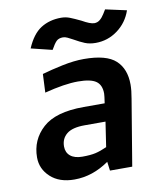

<svg xmlns="http://www.w3.org/2000/svg" viewBox="-79 -744 683 818"><g transform="rotate(-10 262.5 -334.5)"><path d="M36.2 0ZM122.5 -455 118.8 -375Q206.2 -397.5 263.8 -397.5Q318.8 -397.5 341.9 -381.2Q365 -365 365 -327.5Q365 -318.8 360 -286.2H268.8Q147.5 -286.2 91.9 -235.6Q36.2 -185 36.2 -108.8Q36.2 -58.8 74.4 -23.8Q112.5 11.2 177.5 11.2Q256.2 11.2 327.5 -38.8L332.5 0H428.8L476.2 -285Q482.5 -320 482.5 -346.2Q482.5 -413.8 442.5 -450.6Q402.5 -487.5 305 -487.5Q262.5 -487.5 211.9 -476.9Q161.2 -466.2 122.5 -455ZM227.5 -78.8Q193.8 -78.8 175.6 -93.8Q157.5 -108.8 157.5 -135Q157.5 -168.8 181.9 -188.8Q206.2 -208.8 260 -208.8H350L333.8 -101.2Q306.2 -88.8 284.4 -83.8Q262.5 -78.8 227.5 -78.8ZM90 -571.2 181.2 -548.8Q195 -573.8 205 -583.8Q215 -593.8 233.8 -593.8Q242.5 -593.8 253.1 -588.8Q263.8 -583.8 275 -577.5Q301.2 -562.5 321.2 -554.4Q341.2 -546.2 367.5 -546.2Q420 -546.2 462.5 -577.5Q505 -608.8 522.5 -660L431.2 -680Q428.8 -676.2 420 -661.9Q411.2 -647.5 400.6 -638.8Q390 -630 376.2 -630Q358.8 -630 323.8 -650Q295 -663.8 277.5 -670.6Q260 -677.5 240 -677.5Q190 -677.5 152.5 -653.8Q115 -630 90 -571.2Z"/></g></svg>

Font: Cambay
Style: Bold Italic
Weight: 700
Italic angle: -11°
Designer: Pooja Saxena
Foundry: Pooja Saxena
Version: Version 1.006;PS 001.006;hotconv 1.0.70;makeotf.lib2.5.58329